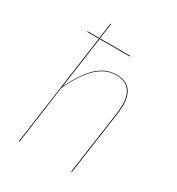

<svg xmlns="http://www.w3.org/2000/svg" viewBox="-175 -840 873 949"><g transform="rotate(30 261.5 -365.5)"><path d="M434 -411Q434 -401 432 -373L379 0H375L428 -373Q430 -401 430 -412Q430 -465 405.5 -494.5Q381 -524 331 -524Q272 -524 223 -479Q174 -434 126 -333L80 0H76L165 -637H98L99 -641H165L178 -730L182 -731L169 -641H341V-637H169L128 -343Q175 -440 223.5 -483.5Q272 -527 331 -527Q383 -527 408.5 -497Q434 -467 434 -411Z"/></g></svg>

Font: Fira Sans Condensed Four
Style: Italic
Weight: 100
Width: 3
Italic angle: -8°
Designer: bBox Type GmbH & Carrois Corporate GbR & Edenspiekermann AG
Foundry: bBox Type GmbH & Carrois Corporate GbR & Edenspiekermann AG
Version: Version 4.301